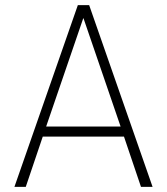

<svg xmlns="http://www.w3.org/2000/svg" viewBox="-20 -725 648 745"><path d="M36 0 282 -705H326L572 0H527L458 -204L481 -195H127L149 -204L80 0ZM303 -654 157 -228 142 -234H466L450 -228L304 -654Z"/></svg>

Font: Nunito Sans 10pt Condensed ExtraLight
Style: Regular
Weight: 250
Width: 3
Designer: Vernon Adams
Foundry: Vernon Adams
Version: Version 3.101;gftools[0.9.27]